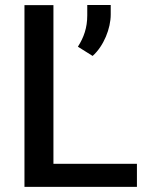

<svg xmlns="http://www.w3.org/2000/svg" viewBox="-20 -731 579 751"><path d="M515.6 -90.3H189V-710.9H75.7V0H515.6ZM413.1 -711.4H321.3V-670.9C321.3 -622.6 308.1 -585 284.7 -548.3L342.3 -512.2C386.2 -551.3 413.1 -620.1 413.1 -674.3Z"/></svg>

Font: Bert Sans Medium
Style: Regular
Weight: 500
Designer: Christian Robertson (Google), Cristiano Sobral
Foundry: Google, Cristiano Sobral
Version: Version 3.101